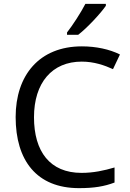

<svg xmlns="http://www.w3.org/2000/svg" viewBox="-20 -964 672 994"><path d="M528 -934V-944H422C399 -899 356 -833 327 -796V-784H385C432 -820 503 -897 528 -934ZM403 -645C467 -645 521 -626 565 -606L601 -682C547 -709 477 -724 404 -724C183 -724 61 -574 61 -358C61 -133 170 10 389 10C468 10 520 1 573 -19V-97C519 -81 464 -69 402 -69C238 -69 156 -180 156 -357C156 -536 250 -645 403 -645Z"/></svg>

Font: Noto Sans Gurmukhi UI
Style: Regular
Weight: 400
Designer: Jelle Bosma - Monotype Design Team
Foundry: Monotype Imaging Inc.
Version: Version 2.004